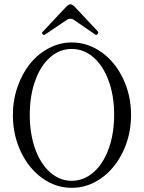

<svg xmlns="http://www.w3.org/2000/svg" viewBox="-20 -877 682 910"><path d="M192.9 -712.9Q187 -709.5 181.9 -715.1Q176.8 -720.7 181.2 -725.1L295.9 -847.2Q307.1 -856.9 314 -856.9Q320.8 -856.9 332 -847.2L443.8 -728Q448.2 -723.1 442.9 -716.1Q437.5 -709 432.1 -712.9L328.1 -784.2Q322.8 -788.1 314 -788.1Q305.2 -788.1 298.8 -784.2ZM319.8 13.2Q244.1 13.2 179.9 -33Q115.7 -79.1 78.4 -158.7Q41 -238.3 41 -332Q41 -401.9 63.2 -465.6Q85.4 -529.3 122.8 -575.4Q160.2 -621.6 211.7 -648.7Q263.2 -675.8 319.8 -675.8Q396 -675.8 460.7 -629.9Q525.4 -584 563.2 -504.6Q601.1 -425.3 601.1 -332Q601.1 -238.3 563.2 -158.7Q525.4 -79.1 460.7 -33Q396 13.2 319.8 13.2ZM319.8 -20Q377 -20 423.1 -60.3Q469.2 -100.6 495.1 -172.1Q521 -243.7 521 -333Q521 -422.4 495.1 -493.7Q469.2 -564.9 423.3 -605Q377.4 -645 319.8 -645Q262.7 -645 217.3 -605Q171.9 -564.9 146.5 -493.7Q121.1 -422.4 121.1 -333Q121.1 -243.7 146.5 -172.1Q171.9 -100.6 217.5 -60.3Q263.2 -20 319.8 -20Z"/></svg>

Font: Junicode SmCond Light
Style: Regular
Weight: 300
Width: 4
Designer: Peter S. Baker
Version: Version 2.206